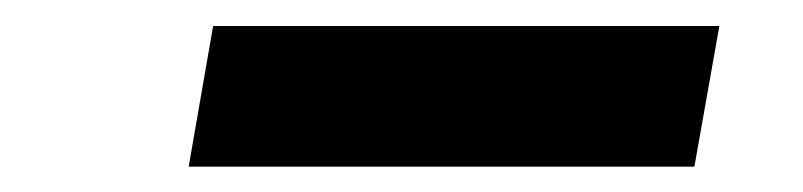

<svg xmlns="http://www.w3.org/2000/svg" viewBox="-20 -389 627 150"><path d="M522.5 -258.8H127.4L146.5 -368.7H542Z"/></svg>

Font: TypoPRO Roboto Mono
Style: Bold Italic
Weight: 700
Designer: Google
Version: Version 2.000986; 2015; ttfautohint (v1.3)